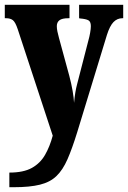

<svg xmlns="http://www.w3.org/2000/svg" viewBox="-23 -556 534 801"><path d="M16 164Q75 164 110 144.5Q145 125 165 90Q185 55 197 10L51 -434Q41 -464 30.5 -472Q20 -480 2 -480H-3V-536H267V-480H263Q236 -480 225 -471.5Q214 -463 214 -447Q214 -437 216.5 -424.5Q219 -412 223 -398L266 -240Q275 -206 280 -176.5Q285 -147 286 -127Q290 -173 299 -206L347 -392Q350 -402 353 -419Q356 -436 356 -447Q356 -466 345.5 -471.5Q335 -477 311 -479L307 -480V-536H491V-480H488Q466 -480 450.5 -464Q435 -448 423 -410L299 -4Q278 64 258.5 108.5Q239 153 212.5 178.5Q186 204 143.5 214.5Q101 225 35 225H16Z"/></svg>

Font: Noto Serif Sinhala ExtraCondensed Black
Style: Regular
Weight: 900
Width: 2
Designer: Jelle Bosma - Monotype Design Team
Foundry: Monotype Imaging Inc.
Version: Version 2.007; ttfautohint (v1.8.4.7-5d5b)